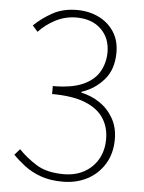

<svg xmlns="http://www.w3.org/2000/svg" viewBox="-53 -782 628 838"><g transform="rotate(5 260.5 -363.0)"><path d="M253 13Q197 13 156 -2Q115 -17 85 -40Q55 -63 33 -86L56 -112Q88 -78 134 -49Q180 -20 255 -20Q305 -20 343.5 -41Q382 -62 404 -100Q426 -138 426 -189Q426 -241 400 -280.5Q374 -320 318.5 -342Q263 -364 174 -364V-399Q258 -399 307 -421.5Q356 -444 377.5 -482.5Q399 -521 399 -567Q399 -629 359 -667.5Q319 -706 251 -706Q202 -706 159 -683.5Q116 -661 87 -629L64 -655Q99 -689 144.5 -714Q190 -739 251 -739Q303 -739 345.5 -718.5Q388 -698 413 -660Q438 -622 438 -569Q438 -495 398.5 -449.5Q359 -404 301 -385V-381Q345 -372 382 -347Q419 -322 441.5 -282.5Q464 -243 464 -191Q464 -129 436 -83Q408 -37 360.5 -12Q313 13 253 13Z"/></g></svg>

Font: Noto Sans KR Thin Thin
Style: Regular
Weight: 250
Version: Version 2.004-H2;hotconv 1.0.118;makeotfexe 2.5.65603